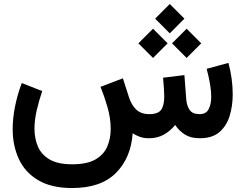

<svg xmlns="http://www.w3.org/2000/svg" viewBox="-20 -697 1237 968"><path d="M835.9 -676.8 909.7 -603 835.9 -528.8 762.2 -603ZM920.9 -552.2 994.6 -478.5 920.9 -404.8 847.2 -478.5ZM751.5 -552.2 825.2 -478.5 751.5 -404.8 677.7 -478.5ZM731.4 0Q705.1 0 684.8 -7.3Q664.6 -14.6 648.9 -24.9Q640.1 99.6 564.2 175.3Q488.3 251 343.8 251Q238.8 251 172.4 211.4Q106 171.9 75 104.5Q43.9 37.1 43.9 -45.9Q43.9 -101.6 55.9 -160.9Q67.9 -220.2 89.8 -278.3L192.9 -237.8Q176.3 -189 165 -140.4Q153.8 -91.8 153.8 -48.3Q153.8 1 171.1 41.7Q188.5 82.5 230 106.9Q271.5 131.3 343.8 131.3Q418.5 131.3 460.7 107.2Q502.9 83 520.5 42.5Q538.1 2 538.1 -46.9Q538.1 -101.6 521.7 -157.7Q505.4 -213.9 486.8 -259.3L599.6 -302.2L630.9 -204.6Q643.1 -167.5 667 -144.5Q690.9 -121.6 732.4 -121.6Q777.3 -121.6 792.7 -143.8Q808.1 -166 808.1 -212.4Q808.1 -223.6 806.4 -250.2Q804.7 -276.9 802.2 -305.2L909.7 -318.4L918.9 -197.8Q921.4 -164.1 936 -142.8Q950.7 -121.6 986.3 -121.6Q1019.5 -121.6 1032.2 -147.2Q1044.9 -172.9 1044.9 -208.5Q1044.9 -234.9 1040.5 -262.7Q1036.1 -290.5 1030.8 -314Q1025.4 -337.4 1022 -350.1L1131.8 -379.9Q1141.6 -343.8 1147.5 -302.7Q1153.3 -261.7 1153.3 -221.2Q1153.3 -163.6 1137.9 -113Q1122.6 -62.5 1086.4 -31.2Q1050.3 0 987.3 0Q941.9 0 912.4 -18.6Q882.8 -37.1 863.3 -66.9Q837.4 -35.6 805.2 -17.8Q772.9 0 731.4 0Z"/></svg>

Font: Vazirmatn UI FD SemiBold
Style: Regular
Weight: 600
Designer: Saber Rastikerdar
Foundry: Saber Rastikerdar
Version: Version 33.003